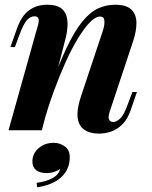

<svg xmlns="http://www.w3.org/2000/svg" viewBox="-20 -551 643 812"><path d="M157 0H16L137 -432Q142 -446 143.5 -457.5Q145 -469 141 -475.5Q137 -482 126 -482Q108 -482 93.5 -465.5Q79 -449 62 -403L43 -352H24L51 -428Q71 -485 103.5 -508Q136 -531 180 -531Q216 -531 235 -518.5Q254 -506 260.5 -485Q267 -464 265.5 -439.5Q264 -415 258 -391ZM189 -169Q228 -278 261.5 -348.5Q295 -419 327.5 -459Q360 -499 394 -515Q428 -531 467 -531Q515 -531 536 -510Q557 -489 557 -454.5Q557 -420 544 -380L446 -85Q436 -57 441 -46Q446 -35 459 -35Q472 -35 488 -49.5Q504 -64 522 -114L540 -162H559L534 -89Q520 -47 497.5 -25Q475 -3 449.5 5.5Q424 14 400 14Q371 14 351 5.5Q331 -3 320 -19Q307 -39 307.5 -69.5Q308 -100 323 -145L413 -415Q419 -431 421 -446Q423 -461 420 -471Q417 -481 403 -481Q384 -481 360 -456.5Q336 -432 309.5 -388.5Q283 -345 257 -287Q231 -229 207 -163.5Q183 -98 164 -29ZM207 53Q233 53 254 68Q275 83 275 114Q275 164 240 197.5Q205 231 137 241L135 222Q172 218 200.5 203Q229 188 234 164Q224 171 209 176Q194 181 177 181Q149 181 133 168.5Q117 156 117 132Q117 99 143 76Q169 53 207 53Z"/></svg>

Font: Playfair Display
Style: Bold Italic
Weight: 700
Italic angle: -14°
Designer: Claus Eggers Sørensen
Foundry: Claus Eggers Sørensen
Version: Version 1.203